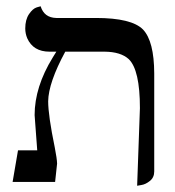

<svg xmlns="http://www.w3.org/2000/svg" viewBox="-20 -577 555 609"><path d="M415 12.2 423.8 -233.9Q423.8 -355.5 388.2 -389.6Q362.8 -412.6 312 -413.1H187Q133.8 -314.9 132.8 -255.9Q132.8 -210.9 153.8 -108.9Q160.6 -74.2 161.1 -58.1L154.8 0H20L37.1 -100.1H98.1Q97.2 -117.2 93.3 -164.6Q89.8 -206.5 89.8 -211.9Q89.8 -301.3 147.5 -395Q152.8 -403.3 158.7 -413.1H137.2Q85.4 -413.1 66.4 -455.6Q60.1 -470.7 60.1 -486.8Q60.1 -514.6 72 -532.2Q84 -549.8 96.7 -553.7L108.9 -557.1Q120.1 -521 158.2 -520H284.2Q397.5 -520 433.6 -483.4Q468.8 -446.3 469.2 -344.2V-33.2Q469.2 -14.2 455.6 -3.2Q441.9 7.8 428.7 9.8Z"/></svg>

Font: Linux Libertine Display O
Style: Regular
Weight: 400
Designer: Philipp H. Poll
Foundry: Philipp H. Poll
Version: Version 5.0.9